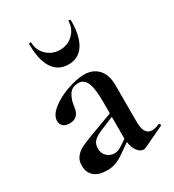

<svg xmlns="http://www.w3.org/2000/svg" viewBox="-158 -720 740 818"><g transform="rotate(-30 212.0 -310.5)"><path d="M418 -54Q422 -54 423.5 -49.5Q425 -45 421 -43L318 6Q312 8 308 8Q293 8 279.5 -9Q266 -26 262 -56L216 -24Q192 -7 173 0Q154 7 130 7Q88 7 66.5 -12Q45 -31 45 -64Q45 -91 59.5 -108Q74 -125 95.5 -135Q117 -145 163 -162L260 -198V-258Q260 -321 247.5 -349Q235 -377 208 -377Q175 -377 160.5 -352.5Q146 -328 143 -298Q137 -246 92 -246Q70 -246 59.5 -256Q49 -266 49 -282Q49 -310 82.5 -336.5Q116 -363 163.5 -379.5Q211 -396 247 -396Q290 -396 315.5 -368.5Q341 -341 341 -289V-108Q341 -45 381 -45Q395 -45 416 -54ZM260 -73V-82V-181L200 -156Q174 -146 157.5 -132.5Q141 -119 141 -94Q141 -69 156.5 -54.5Q172 -40 194 -40Q211 -40 231 -54ZM121 -626Q121 -590 147.5 -564Q174 -538 213 -538Q251 -538 277.5 -564Q304 -590 304 -626Q304 -629 309.5 -628.5Q315 -628 315 -624Q315 -547 289 -506.5Q263 -466 213 -466Q163 -466 136.5 -506.5Q110 -547 110 -624Q110 -628 115.5 -628.5Q121 -629 121 -626Z"/></g></svg>

Font: Cormorant Garamond SemiBold
Style: Regular
Weight: 600
Designer: Christian Thalmann (Catharsis Fonts)
Version: Version 3.000